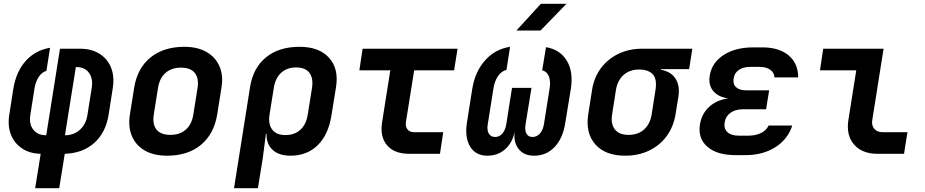

<svg xmlns="http://www.w3.org/2000/svg" viewBox="-20 -805 4840 1005"><path d="M164 180 193 0Q136 -1 95.5 -28Q55 -55 37 -101Q19 -147 29 -207L50 -342Q65 -431 115 -486.5Q165 -542 242 -555L223 -434Q200 -428 183.5 -403.5Q167 -379 161 -345L139 -205Q131 -156 154 -126.5Q177 -97 222 -97L294 -550H399Q459 -550 501 -523.5Q543 -497 561.5 -450.5Q580 -404 570 -342L549 -207Q534 -111 473.5 -57Q413 -3 319 0L290 180ZM320 -97Q367 -97 399 -126.5Q431 -156 438 -205L460 -345Q468 -393 446 -423.5Q424 -454 380 -454H377Z M854 10Q785 10 738 -17Q691 -44 670.5 -92.5Q650 -141 660 -206L682 -344Q698 -447 767 -503.5Q836 -560 945 -560Q1014 -560 1061 -533Q1108 -506 1129 -457.5Q1150 -409 1139 -345L1117 -206Q1100 -103 1031.5 -46.5Q963 10 854 10ZM872 -99Q921 -99 952.5 -126.5Q984 -154 992 -206L1014 -344Q1022 -396 999.5 -423.5Q977 -451 927 -451Q878 -451 846.5 -423.5Q815 -396 807 -344L785 -206Q777 -154 799.5 -126.5Q822 -99 872 -99Z M1205 180 1289 -350Q1305 -450 1372.5 -505Q1440 -560 1548 -560Q1650 -560 1702 -503Q1754 -446 1739 -350L1715 -201Q1699 -100 1643 -45Q1587 10 1501 10Q1440 10 1407 -20.5Q1374 -51 1375 -105H1372L1355 26L1330 180ZM1474 -98Q1522 -98 1552.5 -126Q1583 -154 1591 -206L1613 -344Q1621 -396 1599.5 -424Q1578 -452 1530 -452Q1482 -452 1451.5 -424Q1421 -396 1413 -344L1391 -206Q1383 -155 1405 -126.5Q1427 -98 1474 -98Z M2121 0Q2044 0 2006 -44.5Q1968 -89 1980 -165L2023 -437H1861L1878 -550H2375L2357 -437H2148L2105 -168Q2101 -144 2112.5 -128.5Q2124 -113 2147 -113H2300L2283 0Z M2531 10Q2470 10 2441 -37.5Q2412 -85 2424 -163L2452 -340Q2467 -431 2519.5 -489.5Q2572 -548 2650 -560L2631 -439Q2605 -433 2587 -407Q2569 -381 2563 -343L2533 -154Q2528 -124 2538.5 -106Q2549 -88 2572 -88Q2594 -88 2609.5 -106Q2625 -124 2630 -154L2660 -345H2762L2731 -154Q2726 -124 2735.5 -106Q2745 -88 2767 -88Q2790 -88 2806 -106Q2822 -124 2827 -154L2857 -343Q2863 -380 2853 -405.5Q2843 -431 2818 -437L2838 -558Q2911 -546 2946.5 -488Q2982 -430 2968 -340L2939 -163Q2927 -82 2883.5 -36Q2840 10 2775 10Q2722 10 2694.5 -25.5Q2667 -61 2674 -116Q2662 -57 2624 -23.5Q2586 10 2531 10ZM2683 -645 2811 -785H2945L2809 -645Z M3253 10Q3148 10 3096 -49.5Q3044 -109 3059 -206L3079 -334Q3089 -399 3125 -447.5Q3161 -496 3216.5 -523Q3272 -550 3342 -550H3604L3587 -443H3440L3439 -440Q3491 -431 3515.5 -394Q3540 -357 3531 -299L3516 -206Q3505 -141 3469.5 -92.5Q3434 -44 3378 -17Q3322 10 3253 10ZM3270 -99Q3320 -99 3351.5 -127.5Q3383 -156 3391 -206L3411 -334Q3420 -391 3397 -416Q3374 -441 3325 -441Q3276 -441 3244 -412.5Q3212 -384 3204 -334L3184 -206Q3176 -156 3198.5 -127.5Q3221 -99 3270 -99Z M3883 7H3830Q3733 7 3682.5 -37Q3632 -81 3644 -155Q3653 -210 3692.5 -246Q3732 -282 3792 -290Q3740 -297 3713.5 -328.5Q3687 -360 3695 -409Q3706 -477 3767.5 -517Q3829 -557 3923 -557H3970Q4058 -557 4108 -515Q4158 -473 4158 -400H4034Q4032 -426 4011 -440.5Q3990 -455 3955 -455H3907Q3871 -455 3847.5 -439Q3824 -423 3820 -394Q3815 -365 3833 -348.5Q3851 -332 3887 -332H4006L3990 -233H3868Q3829 -233 3803.5 -214.5Q3778 -196 3773 -164Q3768 -132 3787.5 -113.5Q3807 -95 3846 -95H3899Q3936 -95 3964 -109Q3992 -123 4003 -148H4127Q4104 -76 4038.5 -34.5Q3973 7 3883 7Z M4573 0Q4492 0 4450 -49Q4408 -98 4421 -178L4462 -437H4272L4289 -550H4605L4546 -178Q4541 -149 4556 -131Q4571 -113 4600 -113H4730L4712 0Z"/></svg>

Font: JetBrains Mono NL
Style: Bold Italic
Weight: 700
Italic angle: -9°
Designer: Philipp Nurullin, Konstantin Bulenkov
Foundry: JetBrains
Version: Version 2.304; ttfautohint (v1.8.4.7-5d5b)